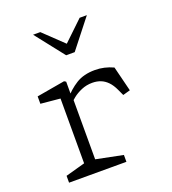

<svg xmlns="http://www.w3.org/2000/svg" viewBox="-143 -906 907 1013"><g transform="rotate(-20 310.0 -399.0)"><path d="M70.5 -38.5 191.5 -72 180 -45V-457.5L202 -430.5L70.5 -443V-484.5L228.5 -512L238.5 -506V-426.5L242 -419.5V-40L226.5 -72L392.5 -38.5V0H70.5ZM365 -453.5Q332.5 -453.5 304.2 -441.5Q276 -429.5 255.8 -413.2Q235.5 -397 215.5 -376.5V-414.5Q252 -458.5 295 -485.2Q338 -512 401 -512Q428.5 -512 453.5 -506.2Q478.5 -500.5 503.5 -489L538.5 -348.5L497.5 -337L481.5 -371.5Q468 -401 450.5 -419Q433 -437 412 -445.2Q391 -453.5 365 -453.5ZM286 -637H334L461 -798.5H420.5L310 -693L199.5 -798.5H159Z"/></g></svg>

Font: Monaspace Xenon Var ExtraLight
Style: Regular
Weight: 200
Designer: Riley Cran and the Lettermatic Team
Version: Version 1.200 (Monaspace Xenon Var)